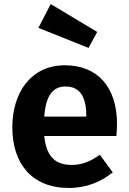

<svg xmlns="http://www.w3.org/2000/svg" viewBox="-20 -913 636 950"><path d="M231 -893 170 -775 418 -676 461 -755ZM559 -299C559 -482 463 -590 301 -590C134 -590 41 -456 41 -283C41 -104 137 17 321 17C410 17 482 -15 538 -60L474 -147C424 -112 383 -97 335 -97C261 -97 210 -130 199 -240H556C557 -256 559 -280 559 -299ZM407 -336H199C207 -445 244 -485 305 -485C378 -485 407 -429 407 -342Z"/></svg>

Font: Glow Sans SC Normal
Style: Bold
Weight: 700
Designer: Ryoko NISHIZUKA (kana, bopomofo & ideographs); Paul D. Hunt (Latin, Greek & Cyrillic); Sandoll Communications, Soo-young
Version: Version 0.93